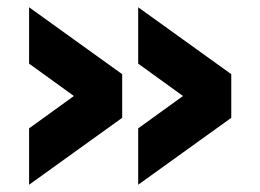

<svg xmlns="http://www.w3.org/2000/svg" viewBox="-20 -554 716 528"><path d="M360 -46V-201L547 -336V-244L360 -379V-534L616 -350V-230ZM60 -46V-201L247 -336V-244L60 -379V-534L316 -350V-230Z"/></svg>

Font: Murecho Thin Black
Style: Regular
Weight: 900
Version: Version 1.010